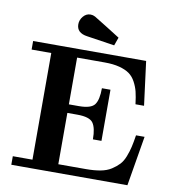

<svg xmlns="http://www.w3.org/2000/svg" viewBox="-93 -957 942 1039"><g transform="rotate(10 377.5 -437.5)"><path d="M264 -812Q264 -836 280.5 -855.5Q297 -875 320 -875H321Q334 -875 346 -868.5Q358 -862 418 -824Q461 -797 491 -778L475 -733Q459 -735 323 -756Q264 -764 264 -812ZM39 0V-47H147V-633H39V-680H660L691 -439H644Q639 -480 632.5 -506.5Q626 -533 612 -559Q598 -585 577 -600Q556 -615 522 -624Q488 -633 441 -633H289V-376H344Q411 -376 430.5 -403Q450 -430 450 -493H497V-212H450Q450 -275 430.5 -302Q411 -329 344 -329H289V-47H441Q486 -47 520.5 -53.5Q555 -60 579 -75.5Q603 -91 619.5 -108.5Q636 -126 647 -154.5Q658 -183 664 -209Q670 -235 676 -274H723L677 0Z"/></g></svg>

Font: CMU Serif
Style: Bold
Weight: 700
Version: Version 0.7.0